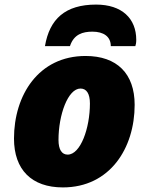

<svg xmlns="http://www.w3.org/2000/svg" viewBox="-20 -807 648 837"><path d="M176 -606H285C302 -658 341 -669 383 -669C431 -669 463 -648 463 -606H570C572 -611 574 -621 574 -633C574 -727 511 -787 399 -787C264 -787 196 -724 176 -606ZM254 10C459 10 567 -161 567 -350C567 -486 490 -563 353 -563C148 -563 41 -392 41 -203C41 -67 118 10 254 10ZM275 -133C250 -133 235 -154 235 -197C235 -306 276 -421 331 -421C357 -421 372 -399 372 -356C372 -248 331 -133 275 -133Z"/></svg>

Font: Noto Sans UI Black
Style: Italic
Weight: 900
Italic angle: -372°
Designer: Monotype Design Team
Foundry: Monotype Imaging Inc.
Version: Version 1.901